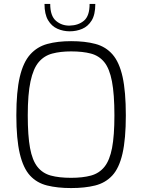

<svg xmlns="http://www.w3.org/2000/svg" viewBox="-20 -949 722 975"><path d="M341 6Q272 6 219.5 -7Q167 -20 132.5 -57.5Q98 -95 80.5 -169Q63 -243 63 -363Q63 -484 80.5 -558.5Q98 -633 133.5 -672.5Q169 -712 221 -726Q273 -740 341 -740Q412 -740 464.5 -726Q517 -712 551.5 -672.5Q586 -633 602.5 -558.5Q619 -484 619 -363Q619 -243 602 -169Q585 -95 550 -57.5Q515 -20 463 -7Q411 6 341 6ZM341 -46Q400 -46 442 -57.5Q484 -69 510.5 -102Q537 -135 549 -197.5Q561 -260 561 -363Q561 -471 548.5 -536Q536 -601 509.5 -633.5Q483 -666 441.5 -677Q400 -688 341 -688Q287 -688 245.5 -677Q204 -666 176.5 -633.5Q149 -601 135 -536Q121 -471 121 -363Q121 -260 132.5 -197.5Q144 -135 170 -102Q196 -69 238 -57.5Q280 -46 341 -46ZM334 -790Q301 -790 271.5 -803Q242 -816 224 -846.5Q206 -877 206 -929H235Q235 -868 264.5 -843Q294 -818 334 -819Q378 -820 406.5 -844Q435 -868 435 -929H464Q464 -875 445.5 -845Q427 -815 397.5 -802.5Q368 -790 334 -790Z"/></svg>

Font: Exo Thin Light
Style: Regular
Weight: 300
Version: Version 2.000